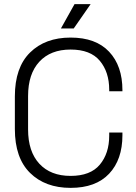

<svg xmlns="http://www.w3.org/2000/svg" viewBox="-20 -896 657 930"><path d="M52 -271V-429Q52 -569 125.5 -641.5Q199 -714 322 -714Q444 -714 508.5 -645.5Q573 -577 573 -459V-454H509V-461Q509 -547 463.5 -601.5Q418 -656 322 -656Q225 -656 170.5 -597Q116 -538 116 -431V-269Q116 -162 170.5 -103Q225 -44 322 -44Q418 -44 463.5 -98.5Q509 -153 509 -239V-254H573V-241Q573 -123 508.5 -54.5Q444 14 322 14Q199 14 125.5 -58.5Q52 -131 52 -271ZM275 -758 341 -876H419L337 -758Z"/></svg>

Font: Space Grotesk Frontify Light
Style: Regular
Weight: 300
Designer: Florian Karsten
Version: Version 2.000